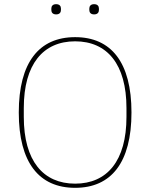

<svg xmlns="http://www.w3.org/2000/svg" viewBox="-20 -888 720 920"><path d="M249 -819C266 -819 272 -829 272 -840V-847C272 -858 266 -868 249 -868C232 -868 226 -858 226 -847V-840C226 -829 232 -819 249 -819ZM431 -819C448 -819 454 -829 454 -840V-847C454 -858 448 -868 431 -868C414 -868 408 -858 408 -847V-840C408 -829 414 -819 431 -819ZM340 12C513 12 610 -109 610 -349C610 -589 513 -710 340 -710C167 -710 70 -589 70 -349C70 -109 167 12 340 12ZM340 -8C187 -8 94 -117 94 -328V-370C94 -581 187 -690 340 -690C493 -690 586 -581 586 -370V-328C586 -117 493 -8 340 -8Z"/></svg>

Font: IBM Plex Thai Looped Thin
Style: Regular
Weight: 100
Designer: Mike Abbink, Paul van der Laan, Pieter van Rosmalen, Ben Mitchell, Mark Frömberg
Foundry: Bold Monday
Version: Version 1.0